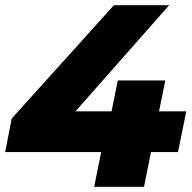

<svg xmlns="http://www.w3.org/2000/svg" viewBox="-20 -720 740 740"><path d="M666 -134H562L535 0H343L370 -134H0L25 -263L419 -700H632L271 -291H410L434 -410H617L593 -291H698Z"/></svg>

Font: Montserrat Alternates ExtraBold
Style: Italic
Weight: 800
Italic angle: -11.3°
Designer: Julieta Ulanovsky
Foundry: Julieta Ulanovsky
Version: Version 7.200